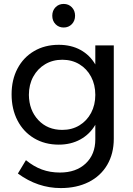

<svg xmlns="http://www.w3.org/2000/svg" viewBox="-20 -760 678 977"><path d="M559 -529V-54Q559 22 525.5 79Q492 136 431 166.5Q370 197 289 197Q172 197 71 123L112 55Q151 87 193 102.5Q235 118 285 118Q367 118 416 72Q465 26 465 -51V-125Q437 -77 389 -50.5Q341 -24 279 -24Q208 -24 153.5 -56.5Q99 -89 69 -147Q39 -205 39 -280Q39 -354 69 -411Q99 -468 153.5 -500Q208 -532 279 -532Q342 -532 389.5 -506Q437 -480 465 -432V-529ZM465 -277Q465 -329 443.5 -369.5Q422 -410 384 -433Q346 -456 297 -456Q248 -456 209.5 -433Q171 -410 149 -369.5Q127 -329 127 -277Q128 -199 175 -149Q222 -99 297 -99Q346 -99 384 -122Q422 -145 443.5 -185.5Q465 -226 465 -277ZM362 -680Q362 -654 345.5 -637Q329 -620 304 -620Q279 -620 262.5 -637Q246 -654 246 -680Q246 -706 262.5 -723Q279 -740 304 -740Q329 -740 345.5 -723Q362 -706 362 -680Z"/></svg>

Font: Montserrat arm2
Style: Regular
Weight: 400
Designer: Julieta Ulanovsky
Foundry: Julieta Ulanovsky
Version: Version 6.000